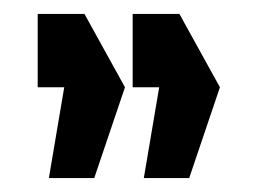

<svg xmlns="http://www.w3.org/2000/svg" viewBox="-20 -759 369 275"><path d="M34 -634V-739H101L159 -634ZM50 -504 72 -634H159L115 -504H50ZM170 -634V-739H237L295 -634ZM186 -504 208 -634H295L251 -504H186Z"/></svg>

Font: Foldit Medium
Style: Regular
Weight: 500
Version: Version 1.003